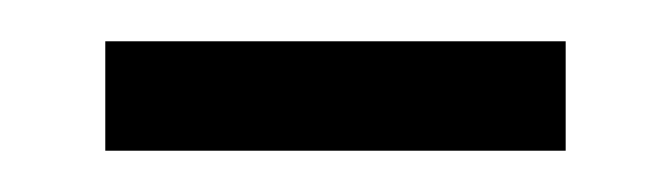

<svg xmlns="http://www.w3.org/2000/svg" viewBox="-20 -317 325 93"><path d="M31 -244V-297H254V-244Z"/></svg>

Font: Noto Sans Gujarati UI Condensed Light
Style: Regular
Weight: 300
Width: 3
Designer: Jelle Bosma - Monotype Design Team, Universal Thirst
Foundry: Monotype Imaging Inc.
Version: Version 2.106; ttfautohint (v1.8.4.7-5d5b)